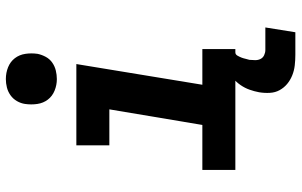

<svg xmlns="http://www.w3.org/2000/svg" viewBox="-202 -602 1005 640"><g transform="rotate(-90 300.0 -282.5)"><path d="M53 0V-110H203L255 -420H135V-530H406L337 -110H456V0ZM356 -595Q336 -595 317.5 -602.5Q299 -610 287.5 -625Q276 -640 273 -660Q270 -680 273 -701Q275 -715 282.5 -728Q290 -741 302 -749.5Q314 -758 328 -761.5Q342 -765 356 -765Q377 -765 395.5 -757.5Q414 -750 425.5 -735Q437 -720 440 -700Q443 -680 440 -659Q437 -645 430 -632Q423 -619 411 -610.5Q399 -602 384.5 -598.5Q370 -595 356 -595ZM512 200H437Q419 200 401.5 198Q384 196 368 189.5Q352 183 339.5 172.5Q327 162 319 147.5Q311 133 310 115Q309 97 312 79Q315 63 320.5 47.5Q326 32 335.5 18Q345 4 358.5 -7.5Q372 -19 387.5 -26Q403 -33 419 -36Q435 -39 451 -39L445 0Q438 0 434 7Q430 14 427.5 20.5Q425 27 423.5 34Q422 41 420 47Q419 57 419 66.5Q419 76 423 84Q427 92 435.5 96Q444 100 453 100H528Z"/></g></svg>

Font: Iosevka Slab XBdExObl
Style: Regular
Weight: 800
Width: 7
Italic angle: -9°
Monospace: yes
Designer: Belleve Invis
Foundry: Belleve Invis
Version: Version 11.1.0; ttfautohint (v1.8.3)